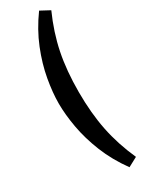

<svg xmlns="http://www.w3.org/2000/svg" viewBox="-245 -779 749 998"><g transform="rotate(-30 129.5 -280.0)"><path d="M203 190Q145 110 111.5 26.5Q78 -57 64 -136Q50 -215 50 -280Q50 -345 64 -424Q78 -503 111.5 -586.5Q145 -670 203 -750L259 -720Q212 -615 191 -511.5Q170 -408 170 -280Q170 -153 191 -49Q212 55 259 160Z"/></g></svg>

Font: Cuprum SemiBold
Style: Regular
Weight: 600
Designer: Jovanny Lemonad
Foundry: Jovanny Lemonad
Version: Version 3.000